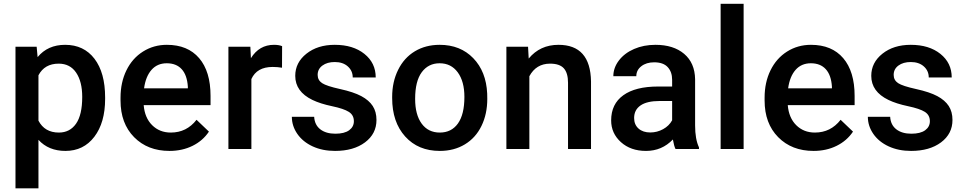

<svg xmlns="http://www.w3.org/2000/svg" viewBox="-20 -794 5139 1023"><path d="M540.1 -267Q540.1 -140.6 482.6 -65.2Q425.2 10.1 328.5 10.1Q238.8 10.1 184.9 -48.9V209.6H62.5V-545.1H175.3L180.4 -489.7Q234.3 -555.2 327 -555.2Q426.7 -555.2 483.4 -480.9Q540.1 -406.5 540.1 -274.6ZM418.1 -277.6Q418.1 -359.2 385.6 -407.1Q353.1 -454.9 292.7 -454.9Q217.6 -454.9 184.9 -392.9V-151.1Q218.1 -87.7 293.7 -87.7Q352.1 -87.7 385.1 -134.8Q418.1 -181.9 418.1 -277.6Z M883.1 10.1Q766.8 10.1 694.5 -63.2Q622.2 -136.5 622.2 -258.4V-273.6Q622.2 -355.2 653.7 -419.4Q685.1 -483.6 742.1 -519.4Q799 -555.2 869 -555.2Q980.4 -555.2 1041.1 -484.1Q1101.8 -413.1 1101.8 -283.1V-233.8H745.6Q751.1 -166.2 790.7 -127Q830.2 -87.7 890.2 -87.7Q974.3 -87.7 1027.2 -155.7L1093.2 -92.7Q1060.5 -43.8 1005.8 -16.9Q951.1 10.1 883.1 10.1ZM868.5 -456.9Q818.1 -456.9 787.2 -421.7Q756.2 -386.4 747.6 -323.4H980.9V-332.5Q976.8 -394 948.1 -425.4Q919.4 -456.9 868.5 -456.9Z M1482.6 -433.2Q1458.4 -437.3 1432.7 -437.3Q1348.6 -437.3 1319.4 -372.8V0H1197V-545.1H1313.9L1316.9 -484.1Q1361.2 -555.2 1439.8 -555.2Q1466 -555.2 1483.1 -548.1Z M1865.5 -148.1Q1865.5 -180.9 1838.5 -198Q1811.6 -215.1 1749.1 -228.2Q1686.6 -241.3 1644.8 -261.5Q1553.1 -305.8 1553.1 -389.9Q1553.1 -460.5 1612.6 -507.8Q1672 -555.2 1763.7 -555.2Q1861.5 -555.2 1921.7 -506.8Q1981.9 -458.4 1981.9 -381.4H1859.4Q1859.4 -416.6 1833.2 -440.1Q1807.1 -463.5 1763.7 -463.5Q1723.4 -463.5 1698 -444.8Q1672.5 -426.2 1672.5 -395Q1672.5 -366.8 1696.2 -351.1Q1719.9 -335.5 1791.9 -319.6Q1864 -303.8 1905 -281.9Q1946.1 -259.9 1966 -229.2Q1985.9 -198.5 1985.9 -154.7Q1985.9 -81.1 1924.9 -35.5Q1864 10.1 1765.2 10.1Q1698.2 10.1 1645.8 -14.1Q1593.5 -38.3 1564.2 -80.6Q1535 -122.9 1535 -171.8H1653.9Q1656.4 -128.5 1686.6 -105Q1716.9 -81.6 1766.8 -81.6Q1815.1 -81.6 1840.3 -100Q1865.5 -118.4 1865.5 -148.1Z M2069.5 -277.6Q2069.5 -357.7 2101.3 -421.9Q2133 -486.1 2190.4 -520.7Q2247.9 -555.2 2322.4 -555.2Q2432.7 -555.2 2501.5 -484.1Q2570.3 -413.1 2575.8 -295.7L2576.3 -267Q2576.3 -186.4 2545.3 -122.9Q2514.4 -59.4 2456.7 -24.7Q2399 10.1 2323.4 10.1Q2208.1 10.1 2138.8 -66.8Q2069.5 -143.6 2069.5 -271.5ZM2191.9 -267Q2191.9 -182.9 2226.7 -135.3Q2261.5 -87.7 2323.4 -87.7Q2385.4 -87.7 2419.9 -136Q2454.4 -184.4 2454.4 -277.6Q2454.4 -360.2 2418.9 -408.6Q2383.4 -456.9 2322.4 -456.9Q2262.5 -456.9 2227.2 -409.3Q2191.9 -361.7 2191.9 -267Z M2793.5 -545.1 2797 -482.1Q2857.4 -555.2 2955.7 -555.2Q3125.9 -555.2 3129 -360.2V0H3006.5V-353.1Q3006.5 -405 2984.1 -430Q2961.7 -454.9 2910.8 -454.9Q2836.8 -454.9 2800.5 -387.9V0H2678.1V-545.1Z M3579.3 0Q3571.3 -15.6 3565.2 -50.9Q3506.8 10.1 3422.2 10.1Q3340.1 10.1 3288.2 -36.8Q3236.3 -83.6 3236.3 -152.6Q3236.3 -239.8 3301 -286.4Q3365.7 -333 3486.1 -333H3561.2V-368.8Q3561.2 -411.1 3537.5 -436.5Q3513.9 -462 3465.5 -462Q3423.7 -462 3397 -441.1Q3370.3 -420.2 3370.3 -387.9H3247.9Q3247.9 -432.7 3277.6 -471.8Q3307.3 -510.8 3358.4 -533Q3409.6 -555.2 3472.5 -555.2Q3568.3 -555.2 3625.2 -507.1Q3682.1 -458.9 3683.6 -371.8V-125.9Q3683.6 -52.4 3704.3 -8.6V0ZM3444.8 -88.2Q3481.1 -88.2 3513.1 -105.8Q3545.1 -123.4 3561.2 -153.1V-255.9H3495.2Q3427.2 -255.9 3392.9 -232.2Q3358.7 -208.6 3358.7 -165.2Q3358.7 -130 3382.1 -109.1Q3405.5 -88.2 3444.8 -88.2Z M3942.1 0H3819.6V-773.8H3942.1Z M4314.9 10.1Q4198.5 10.1 4126.2 -63.2Q4053.9 -136.5 4053.9 -258.4V-273.6Q4053.9 -355.2 4085.4 -419.4Q4116.9 -483.6 4173.8 -519.4Q4230.7 -555.2 4300.8 -555.2Q4412.1 -555.2 4472.8 -484.1Q4533.5 -413.1 4533.5 -283.1V-233.8H4177.3Q4182.9 -166.2 4222.4 -127Q4262 -87.7 4321.9 -87.7Q4406 -87.7 4458.9 -155.7L4524.9 -92.7Q4492.2 -43.8 4437.5 -16.9Q4382.9 10.1 4314.9 10.1ZM4300.3 -456.9Q4249.9 -456.9 4218.9 -421.7Q4187.9 -386.4 4179.3 -323.4H4412.6V-332.5Q4408.6 -394 4379.8 -425.4Q4351.1 -456.9 4300.3 -456.9Z M4934.5 -148.1Q4934.5 -180.9 4907.6 -198Q4880.6 -215.1 4818.1 -228.2Q4755.7 -241.3 4713.9 -261.5Q4622.2 -305.8 4622.2 -389.9Q4622.2 -460.5 4681.6 -507.8Q4741.1 -555.2 4832.7 -555.2Q4930.5 -555.2 4990.7 -506.8Q5050.9 -458.4 5050.9 -381.4H4928.5Q4928.5 -416.6 4902.3 -440.1Q4876.1 -463.5 4832.7 -463.5Q4792.4 -463.5 4767 -444.8Q4741.6 -426.2 4741.6 -395Q4741.6 -366.8 4765.2 -351.1Q4788.9 -335.5 4861 -319.6Q4933 -303.8 4974.1 -281.9Q5015.1 -259.9 5035 -229.2Q5054.9 -198.5 5054.9 -154.7Q5054.9 -81.1 4994 -35.5Q4933 10.1 4834.3 10.1Q4767.3 10.1 4714.9 -14.1Q4662.5 -38.3 4633.2 -80.6Q4604 -122.9 4604 -171.8H4722.9Q4725.4 -128.5 4755.7 -105Q4785.9 -81.6 4835.8 -81.6Q4884.1 -81.6 4909.3 -100Q4934.5 -118.4 4934.5 -148.1Z"/></svg>

Font: Vazir FD Medium
Style: Regular
Weight: 500
Foundry: DejaVu fonts team - Redesigned by Saber Rastikerdar
Version: Version 21.10;October 20, 2019;FontCreator 12.0.0.2547 64-bi